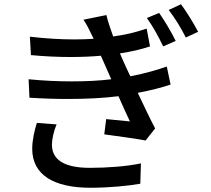

<svg xmlns="http://www.w3.org/2000/svg" viewBox="-20 -834 996 906"><path d="M154 -254C143 -220 132 -173 132 -132C132 -8 235 52 407 52C492 52 587 43 642 33L645 -63C578 -49 488 -42 404 -42C275 -42 225 -85 225 -152C225 -176 234 -217 247 -247ZM767 -520C724 -505 668 -488 595 -474C581 -502 571 -526 563 -543C557 -555 552 -569 546 -582C603 -591 642 -600 688 -615L672 -699C618 -681 574 -670 514 -662C502 -697 489 -732 482 -763L374 -741C389 -718 399 -699 414 -667L422 -651C393 -649 362 -648 331 -648C266 -648 196 -652 121 -661L126 -574C189 -568 252 -565 312 -565C364 -565 412 -567 456 -571L505 -460C448 -453 386 -450 319 -450C254 -450 186 -453 115 -460L119 -373C179 -369 240 -367 300 -367C386 -367 469 -371 539 -380C557 -339 576 -297 593 -261C565 -264 524 -268 481 -272L472 -200C534 -192 618 -180 667 -171L712 -228C685 -279 657 -340 630 -396C690 -407 744 -421 785 -435ZM673 -749C703 -707 727 -663 750 -615L809 -641C789 -683 754 -740 731 -773ZM776 -787C807 -747 832 -705 857 -657L915 -684C894 -724 858 -782 834 -814Z"/></svg>

Font: Kinto Sans Med
Style: Regular
Weight: 500
Designer: Authors: Ryoko NISHIZUKA  (kana & ideographs); Paul D. Hunt (Latin, Greek & Cyrillic); Wenlong ZHANG  (bopomofo); Sandol
Foundry: Adobe Systems Incorporated, ookami Inc.
Version: Version 0.001